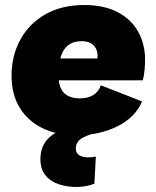

<svg xmlns="http://www.w3.org/2000/svg" viewBox="-20 -530 623 765"><path d="M284 9Q208 9 150 -19Q92 -47 59 -100Q26 -153 26 -229Q26 -307 60.5 -371Q95 -435 160 -472.5Q225 -510 316 -510Q394 -510 448 -482Q502 -454 530 -404.5Q558 -355 558 -292Q558 -273 556 -251Q554 -229 549 -210H214Q219 -171 241 -154.5Q263 -138 297 -138Q363 -138 382 -190L546 -126Q520 -63 448.5 -27Q377 9 284 9ZM306 -366Q238 -366 220 -297H368Q369 -301 369 -306Q369 -334 352 -350Q335 -366 306 -366ZM285 215Q247 215 214 204Q181 193 161 168.5Q141 144 141 104Q141 38 194 4Q247 -30 331 -36L397 -11Q340 3 311 18Q282 33 282 62Q282 80 296 88.5Q310 97 330 97Q347 97 362 94L356 202Q338 209 319.5 212Q301 215 285 215Z"/></svg>

Font: Prodigy Sans ExtraBold
Style: Italic
Weight: 800
Italic angle: -13°
Designer: Wei Huang
Foundry: Wei Huang
Version: Version 1.003; ttfautohint (v1.8.3)